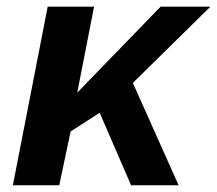

<svg xmlns="http://www.w3.org/2000/svg" viewBox="-20 -548 643 568"><path d="M367.7 0 274.9 -214.4 189 -159.2 155.3 0H18.1L121.1 -528.3H258.3L208.5 -273.9L455.1 -528.3H602.5L373 -302.7L508.3 0Z"/></svg>

Font: Liberation Sans
Style: Bold Italic
Weight: 700
Italic angle: -12°
Designer: Steve Matteson
Foundry: Ascender Corporation
Version: Version 2.1.5